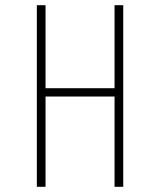

<svg xmlns="http://www.w3.org/2000/svg" viewBox="-20 -720 610 740"><path d="M421.5 -700H455V0H421.5V-348H155.5V0H122V-700H155.5V-380H421.5Z"/></svg>

Font: League Mono Narrow Thin
Style: Regular
Weight: 100
Width: 3
Designer: Tyler Finck
Foundry: The League of Moveable Type / Tyler Finck
Version: Version 2.210